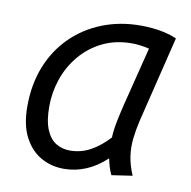

<svg xmlns="http://www.w3.org/2000/svg" viewBox="-66 -596 672 675"><g transform="rotate(10 270.0 -258.5)"><path d="M204 13Q159 13 122 -8Q85 -29 62.5 -72Q40 -115 40 -181Q40 -260 65.5 -324Q91 -388 137.5 -434Q184 -480 247 -505Q310 -530 384 -530Q404 -530 426 -528Q448 -526 470 -521Q492 -516 513 -507L438 -200Q430 -166 426.5 -134.5Q423 -103 427.5 -71.5Q432 -40 447 -5L373 6Q367 -6 362.5 -21Q358 -36 355 -51Q321 -19 283 -3Q245 13 204 13ZM214 -54Q253 -54 287 -72.5Q321 -91 352 -125Q353 -152 360 -186Q367 -220 374 -248L426 -455Q409 -459 394 -461Q379 -463 364 -463Q306 -463 260 -440.5Q214 -418 181.5 -379.5Q149 -341 132.5 -293Q116 -245 116 -194Q116 -143 129 -112Q142 -81 164 -67.5Q186 -54 214 -54Z"/></g></svg>

Font: Ubuntu Sans
Style: Italic
Weight: 400
Italic angle: -13.5°
Designer: Dalton Maag Ltd
Foundry: Dalton Maag Ltd
Version: Version 1.006